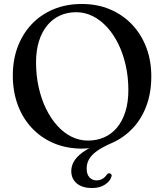

<svg xmlns="http://www.w3.org/2000/svg" viewBox="-20 -734 827 967"><path d="M392 -714Q470 -714 534.2 -686.8Q598.5 -659.5 645 -610.5Q691.5 -561.5 716.8 -495Q742 -428.5 742 -349.5Q742 -266.5 717.2 -200.5Q692.5 -134.5 648.2 -87.8Q604 -41 546 -15Q497 6 468.8 26.2Q440.5 46.5 428.5 68Q416.5 89.5 416.5 114.5Q416.5 144.5 430.8 159.5Q445 174.5 466 174.5Q481.5 174.5 495.2 167Q509 159.5 517 146.5Q521 141.5 524.5 139.8Q528 138 533 139Q538 140 541 144.8Q544 149.5 540.5 158Q534 179 508.2 196Q482.5 213 443 213Q394.5 213 366.8 189.8Q339 166.5 339 127.5Q339 102.5 352 79.8Q365 57 392.5 36Q420 15 462.5 -3L456.5 9Q435.5 12 421 13.2Q406.5 14.5 393.5 14.5Q315.5 14.5 251.5 -12.5Q187.5 -39.5 141 -88.8Q94.5 -138 69.5 -205.5Q44.5 -273 44.5 -354Q44.5 -432.5 69.2 -498.2Q94 -564 140 -612.5Q186 -661 250 -687.5Q314 -714 392 -714ZM626.5 -280.5Q626.5 -346 613.2 -404.8Q600 -463.5 576 -512.5Q552 -561.5 519.2 -597.2Q486.5 -633 447 -652.8Q407.5 -672.5 363.5 -672.5Q318 -672.5 281 -655.2Q244 -638 217.2 -605.2Q190.5 -572.5 176 -525.8Q161.5 -479 161.5 -420Q161.5 -354 174.8 -294.5Q188 -235 212 -186Q236 -137 268.5 -101Q301 -65 340.2 -45.5Q379.5 -26 422.5 -26Q468.5 -26 505.8 -42.8Q543 -59.5 570 -92.2Q597 -125 611.8 -172.5Q626.5 -220 626.5 -280.5Z"/></svg>

Font: Fraunces 20pt
Style: Regular
Weight: 400
Version: Version 1.000;[b76b70a41]